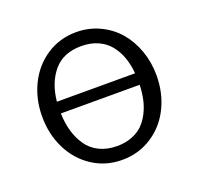

<svg xmlns="http://www.w3.org/2000/svg" viewBox="-95 -598 738 712"><g transform="rotate(-20 273.5 -242.0)"><path d="M272.9 9.8Q208 9.8 156.2 -24.2Q104.5 -58.1 76.2 -115.5Q47.9 -172.9 47.9 -242.2Q47.9 -311 76.2 -368.7Q104.5 -426.3 156.2 -460.2Q208 -494.1 272.9 -494.1Q322.3 -494.1 364.7 -474.1Q407.2 -454.1 436.5 -420.2Q465.8 -386.2 482.4 -340.1Q499 -293.9 499 -242.2Q499 -172.9 470.9 -115.5Q442.9 -58.1 390.6 -24.2Q338.4 9.8 272.9 9.8ZM118.2 -275.9H426.8Q423.8 -310.5 413.6 -339.4Q403.3 -368.2 385 -390.9Q366.7 -413.6 338.1 -426.3Q309.6 -439 272.9 -439Q202.1 -439 163.8 -393.8Q125.5 -348.6 118.2 -275.9ZM272.9 -44.9Q304.7 -44.9 330.6 -54.7Q356.4 -64.5 373.8 -81.3Q391.1 -98.1 403.3 -122.1Q415.5 -146 421.4 -172.6Q427.2 -199.2 428.2 -230H117.2Q118.2 -191.4 127.7 -158.9Q137.2 -126.5 155.3 -100.3Q173.3 -74.2 203.4 -59.6Q233.4 -44.9 272.9 -44.9Z"/></g></svg>

Font: HK Grotesk Light
Style: Regular
Weight: 300
Designer: Alfredo Marco Pradil and Stefan Peev
Foundry: Hanken Design Co.
Version: Version 1.045;PS 001.045;hotconv 1.0.88;makeotf.lib2.5.64775